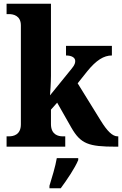

<svg xmlns="http://www.w3.org/2000/svg" viewBox="-20 -780 649 1021"><path d="M15 0H327V-55H313C291 -55 251 -63 251 -120V-197L284 -234L359 -102C409 -15 450 0 596 0H609V-55H605C578 -55 550 -83 516 -138L393 -337L444 -401C492 -460 532 -485 575 -485V-536H331V-485C362 -485 380 -473 380 -456C380 -448 379 -436 362 -416L246 -273C247 -284 251 -342 251 -377V-760H15V-705H28C49 -705 91 -698 91 -645V-119C91 -62 50 -55 28 -55H15ZM243 208V221H303C335 178 379 113 396 71V61H282C275 104 255 169 243 208Z"/></svg>

Font: Noto Serif Armenian SemiCondensed
Style: Bold
Weight: 700
Width: 4
Designer: Monotype Design Team
Foundry: Monotype Imaging Inc.
Version: Version 2.008